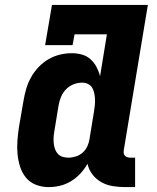

<svg xmlns="http://www.w3.org/2000/svg" viewBox="-20 -755 640 783"><path d="M178 8Q151 8 126.5 -1.5Q102 -11 86 -30.5Q70 -50 62 -75Q54 -100 51.5 -126.5Q49 -153 51 -180.5Q53 -208 57 -235L76 -345Q80 -369 87 -393Q94 -417 106.5 -439.5Q119 -462 137 -481Q155 -500 177 -513Q199 -526 223.5 -532Q248 -538 273 -538Q294 -538 314 -532.5Q334 -527 349 -513.5Q364 -500 373.5 -482Q383 -464 388 -444L416 -615H284L276 -571H164L192 -735H583L485 -144Q484 -137 484.5 -131Q485 -125 489 -120.5Q493 -116 499 -114Q505 -112 511 -112H531V8H491Q465 8 440 4Q415 0 393.5 -12Q372 -24 357 -43.5Q342 -63 337 -87Q325 -66 308 -47.5Q291 -29 269.5 -16Q248 -3 225 2.5Q202 8 178 8ZM259 -112Q274 -112 289.5 -117Q305 -122 317 -132.5Q329 -143 336 -158Q343 -173 345 -188L363 -298Q365 -311 366.5 -324Q368 -337 367.5 -349.5Q367 -362 364.5 -374.5Q362 -387 356 -397Q350 -407 339 -412.5Q328 -418 315 -418Q297 -418 279.5 -411Q262 -404 249 -390.5Q236 -377 229 -360Q222 -343 219 -326L201 -216Q199 -204 198.5 -191.5Q198 -179 199.5 -167.5Q201 -156 205 -145.5Q209 -135 216.5 -127Q224 -119 235.5 -115.5Q247 -112 259 -112Z"/></svg>

Font: Iosevka Slab Heavy Extended
Style: Italic
Weight: 900
Width: 7
Italic angle: -9°
Monospace: yes
Designer: Belleve Invis
Foundry: Belleve Invis
Version: Version 11.1.0; ttfautohint (v1.8.3)